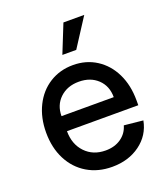

<svg xmlns="http://www.w3.org/2000/svg" viewBox="-136 -824 818 936"><g transform="rotate(-20 273.0 -355.5)"><path d="M39 -251Q39 -328 69 -388.5Q99 -449 152.5 -482.5Q206 -516 274 -516Q342 -516 395 -482Q448 -448 477.5 -387.5Q507 -327 507 -248V-223H137Q137 -155 177.5 -112.5Q218 -70 283 -70Q330 -70 363 -93Q396 -116 407 -155L505 -145Q491 -72 431 -28Q371 16 286 16Q213 16 157 -17.5Q101 -51 70 -111.5Q39 -172 39 -251ZM273 -430Q213 -430 175 -394Q137 -358 137 -301H408Q408 -359 370.5 -394.5Q333 -430 273 -430ZM410 -727 315 -580H243L302 -727Z"/></g></svg>

Font: MedMera Sans Display
Style: Regular
Weight: 500
Designer: Kasper Nordkvist
Foundry: UNCUT.wtf
Version: Version 1.300